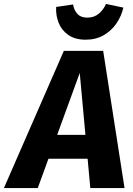

<svg xmlns="http://www.w3.org/2000/svg" viewBox="-72 -951 673 971"><path d="M250.8 -693.6H449.8L557.8 0H384.7L331.3 -582L119 0H-52.2ZM200.9 -268.9H374.6L384 -148.3H157.8ZM360.9 -750.2Q308.5 -750.2 274.2 -773.7Q240 -797.2 224.8 -835.1Q209.6 -873 211.9 -915.9L297.6 -928.4Q302 -899.7 319.3 -880.8Q336.7 -861.8 369.4 -861.8Q404.1 -861.8 428 -882.1Q451.9 -902.4 463.9 -931.1L551.9 -912.5Q542.2 -869.6 516.9 -832.5Q491.6 -795.5 452.2 -772.8Q412.9 -750.2 360.9 -750.2Z"/></svg>

Font: Fira Sans Variable
Style: Italic
Weight: 397
Italic angle: -8°
Designer: Carrois Corporate & Edenspiekermann AG
Foundry: Carrois Corporate GbR & Edenspiekermann AG
Version: Version 4.202